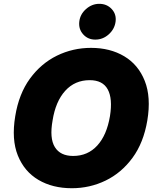

<svg xmlns="http://www.w3.org/2000/svg" viewBox="-20 -992 835 1022"><path d="M764.2 -350.9Q744.3 -232.2 685.4 -152Q626.4 -71.7 542.3 -30.9Q458.1 9.9 362.2 9.9Q259.9 9.9 184.7 -34.4Q109.4 -78.8 74.9 -164.4Q40.5 -250 61.1 -373.6Q80.3 -492.2 139.2 -573.2Q198.2 -654.1 283 -695.7Q367.9 -737.2 464.5 -737.2Q566.1 -737.2 641.2 -692.5Q716.3 -647.7 750.5 -561.4Q784.8 -475.1 764.2 -350.9ZM565.3 -373.6Q580.3 -467.3 553.4 -516.3Q526.6 -565.3 457.4 -565.3Q378.6 -565.3 327.2 -508.7Q275.9 -452.1 259.9 -350.9Q242.9 -256 272 -209Q301.1 -161.9 369.3 -161.9Q447.1 -161.9 497.7 -217.2Q548.3 -272.4 565.3 -373.6ZM487.2 -781.2Q447.8 -781.2 422.8 -809.1Q397.7 -837 402 -876.4Q406.2 -915.8 437.7 -943.7Q469.1 -971.6 508.5 -971.6Q549 -971.6 574.8 -943.7Q600.5 -915.8 595.2 -876.4Q589.8 -837 558.8 -809.1Q527.7 -781.2 487.2 -781.2Z"/></svg>

Font: Inter UI Black
Style: Italic
Weight: 900
Italic angle: -9.39999°
Designer: Rasmus Andersson
Foundry: rsms
Version: 3.2;8d6f07862